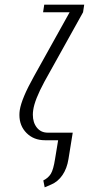

<svg xmlns="http://www.w3.org/2000/svg" viewBox="-20 -596 378 816"><path d="M62.5 -107.4Q62.5 -117.7 64 -127.9Q71.8 -177.7 124 -271L275.9 -543.9H163.1L168 -576.2H337.9L333 -543.9L168.9 -249Q127 -171.4 121.1 -127.9Q119.6 -117.7 119.6 -108.4Q119.6 -75.2 136.7 -53.7Q153.8 -32.2 183.1 -32.2H289.1L271 80.1Q264.6 120.1 245.6 147.9Q226.6 175.8 198.2 188L169.9 200.2L164.1 170.9Q185.5 160.2 196.3 142.3Q207 124.5 213.9 80.1L227.1 0H170.9Q123.5 0 93 -30.5Q62.5 -61 62.5 -107.4Z"/></svg>

Font: Gawaa
Style: Italic
Weight: 400
Designer: T. Christopher White
Version: Version 1.0